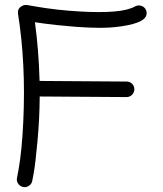

<svg xmlns="http://www.w3.org/2000/svg" viewBox="-20 -727 667 784"><path d="M122.6 -636.2Q138.2 -522.9 141.6 -396.5H142.1L497.1 -394Q510.3 -394 519.5 -384.8Q528.8 -375.5 528.6 -362.3Q528.3 -349.1 519 -339.8Q509.8 -330.6 496.6 -330.6L142.1 -333Q141.6 -243.2 133.1 -150.9Q124.5 -58.6 118.2 -22.9L111.8 11.2Q109.4 23.9 98.6 31.5Q87.9 39.1 75 36.6Q62 34.2 54.4 23.4Q46.9 12.7 49.3 0L55.7 -34.2Q69.8 -112.3 75.2 -233.9Q85.9 -466.3 53.7 -669.9Q50.8 -689.5 64.2 -699Q77.6 -708.5 90.3 -706.5L127 -700.2Q211.4 -685.5 304.7 -680.2Q478 -669.9 531.2 -700.7Q542.5 -707 555.4 -703.6Q568.4 -700.2 574.7 -689Q581.1 -677.7 577.6 -665Q567.9 -628.9 448.7 -616.2Q370.6 -607.9 213.4 -624.5Q159.2 -630.4 122.6 -636.2Z"/></svg>

Font: Chilanka
Style: Regular
Weight: 400
Designer: Santhosh Thottingal <santhosh.thottingal@gmail.com>
Foundry: Swathanthra Malayalam Computing(SMC)
Version: Version 1.3; 20181103